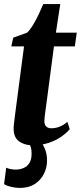

<svg xmlns="http://www.w3.org/2000/svg" viewBox="-20 -703 397 943"><path d="M207 -186.5Q204.5 -168 202.5 -153.8Q200.5 -139.5 199.2 -128.2Q198 -117 198 -108Q198 -90.5 207 -81.8Q216 -73 232 -73Q254 -73 273.8 -81.2Q293.5 -89.5 311 -104.5L322.5 -68.5Q307.5 -50.5 281.8 -32.2Q256 -14 220.5 -1.8Q185 10.5 138.5 10.5Q100 10.5 73 -9.2Q46 -29 47 -75Q47 -78.5 47.5 -85Q48 -91.5 49.5 -103.5Q51 -115.5 53.5 -135.5Q56 -155.5 60 -186L98 -475H35.5L45 -518L113 -542.5Q127 -555.5 141.8 -579.8Q156.5 -604 169.8 -632Q183 -660 192.5 -683H276L254.5 -542.5H357L347.5 -475H245ZM78 220Q57.5 220 35.5 215Q13.5 210 0 201.5L10.5 120.5Q18 124.5 31 127.2Q44 130 58 130Q79 129.5 96.2 122Q113.5 114.5 123.8 98.5Q134 82.5 135 58Q136 30.5 129.2 14.5Q122.5 -1.5 117.5 -13.5L151 -15.5L176.5 -13.5Q189.5 2.5 200.2 27.5Q211 52.5 211 86Q211 119.5 195.8 150.5Q180.5 181.5 150.8 200.8Q121 220 78 220Z"/></svg>

Font: Merriweather 48pt ExtraBold
Style: Italic
Weight: 800
Italic angle: -7.8°
Version: Version 2.101